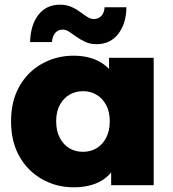

<svg xmlns="http://www.w3.org/2000/svg" viewBox="-20 -788 735 817"><path d="M293 9Q220 9 159 -25.5Q98 -60 62.5 -122.5Q27 -185 27 -272Q27 -358 62.5 -420.5Q98 -483 159 -517Q220 -551 293 -551Q363 -551 411.5 -521Q460 -491 485.5 -429Q511 -367 511 -272Q511 -175 487 -113Q463 -51 415 -21Q367 9 293 9ZM333 -142Q365 -142 390.5 -157Q416 -172 431.5 -201.5Q447 -231 447 -272Q447 -313 431.5 -341.5Q416 -370 390.5 -385Q365 -400 333 -400Q301 -400 275.5 -385Q250 -370 234.5 -341.5Q219 -313 219 -272Q219 -231 234.5 -201.5Q250 -172 275.5 -157Q301 -142 333 -142ZM453 0V-93L454 -272L444 -451V-542H634V0ZM391 -600Q364 -600 343.5 -609.5Q323 -619 306 -631Q289 -643 275 -652.5Q261 -662 247 -662Q227 -662 215 -648Q203 -634 201 -609H108Q110 -682 143.5 -725Q177 -768 235 -768Q262 -768 283 -759Q304 -750 320.5 -737.5Q337 -725 351.5 -716Q366 -707 379 -707Q399 -707 411.5 -720.5Q424 -734 425 -757H518Q517 -687 483 -643.5Q449 -600 391 -600Z"/></svg>

Font: MOST Montserrat ExtraBold
Style: Regular
Weight: 800
Designer: Julieta Ulanovsky
Foundry: Julieta Ulanovsky
Version: Version 8.000;March 11, 2024;FontCreator 15.0.0.2926 64-bit